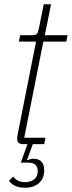

<svg xmlns="http://www.w3.org/2000/svg" viewBox="-20 -672 335 895"><path d="M97 203Q68 203 49 193.5Q30 184 22 170L42 151Q60 177 97 177Q123 177 139.5 163.5Q156 150 156 126Q156 108 146 97Q136 86 110 86H77L108 0H89Q60 0 60 -24Q60 -32 63 -49L148 -478H68L74 -508H131Q147 -508 152.5 -515Q158 -522 161 -538L184 -652H218L189 -508H295L289 -478H182L93 -30H192L186 0H133L106 73L109 75Q121 68 136 68Q186 68 186 123Q186 160 161.5 181.5Q137 203 97 203Z"/></svg>

Font: IBM Plex Sans Condensed ExtraLight
Style: Italic
Weight: 200
Width: 3
Italic angle: -11°
Designer: Mike Abbink, Paul van der Laan, Pieter van Rosmalen
Foundry: Bold Monday
Version: Version 1.3